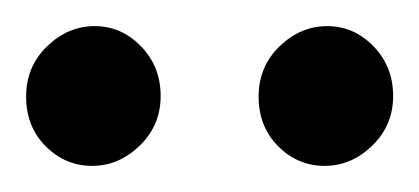

<svg xmlns="http://www.w3.org/2000/svg" viewBox="-33 -648 321 147"><path d="M268 -574.5Q268 -552 252 -536.5Q236 -521 215.5 -521Q195 -521 180 -536Q165 -551 165 -574Q165 -597 181 -612.5Q197 -628 217.5 -628Q238 -628 253 -612.5Q268 -597 268 -574.5ZM90 -574.5Q90 -552 74 -536.5Q58 -521 37.5 -521Q17 -521 2 -536Q-13 -551 -13 -574Q-13 -597 3 -612.5Q19 -628 39.5 -628Q60 -628 75 -612.5Q90 -597 90 -574.5Z"/></svg>

Font: Overlock Mod
Style: Regular
Weight: 400
Designer: Dario Muhafara
Foundry: Dario Manuel Muhafara
Version: Version 1.001